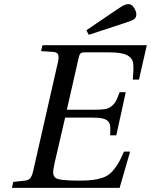

<svg xmlns="http://www.w3.org/2000/svg" viewBox="-20 -911 732 931"><path d="M398.9 -764.2 543.9 -862.8Q567.9 -878.9 579.8 -885Q591.8 -891.1 602.1 -891.1Q618.7 -891.1 629.9 -873.3Q641.1 -855.5 641.1 -840.8Q641.1 -824.2 627.9 -816.4Q614.7 -808.6 580.1 -797.9L410.2 -742.2ZM38.1 0 43.9 -28.8 100.1 -35.2Q117.7 -36.6 126.5 -46.9Q135.3 -57.1 141.1 -83L261.2 -610.8Q266.6 -636.7 261.5 -647.2Q256.3 -657.7 238.8 -659.2L179.2 -663.1L186 -691.9H691.9L653.8 -524.9H624Q628.4 -569.8 626.2 -599.1Q624 -628.4 597.4 -642.8Q570.8 -657.2 509.8 -657.2H389.2Q376 -657.2 370.1 -651.4Q364.3 -645.5 360.8 -627.9L304.2 -378.9H435.1Q468.8 -378.9 487.8 -381.8Q506.8 -384.8 520.8 -396Q534.7 -407.2 542 -420.9Q549.3 -434.6 560.1 -463.9H589.8L543.9 -254.9H514.2Q515.6 -279.3 514.6 -295.7Q513.7 -312 504.9 -322Q496.1 -332 478 -336.4Q460 -340.8 426.8 -340.8H295.9L245.1 -122.1Q236.8 -86.9 237.8 -72Q238.8 -57.1 250 -47.9Q267.1 -35.2 361.8 -35.2Q401.4 -35.2 427.2 -38.1Q453.1 -41 477.1 -49.1Q501 -57.1 517.8 -73.2Q534.7 -89.4 550 -113.8Q565.4 -138.2 581.1 -175.8H610.8L560.1 0Z"/></svg>

Font: Linguistics Pro
Style: Italic
Weight: 400
Italic angle: -12°
Designer: Stefan Peev, Context Ltd
Foundry: Stefan Peev, Context Ltd
Version: Version 001.000